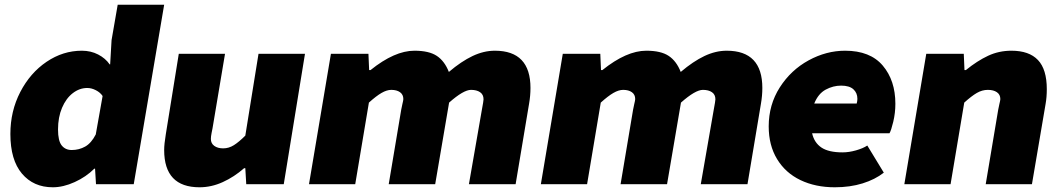

<svg xmlns="http://www.w3.org/2000/svg" viewBox="-20 -781 4494 814"><path d="M24 -213Q24 -310 66 -391Q108 -472 177.5 -519Q247 -566 327 -566Q365 -566 396 -550Q427 -534 445 -508H447L453 -611L479 -761H676L547 0H387L383 -66H380Q345 -31 296.5 -9Q248 13 204 13Q122 13 73 -45Q24 -103 24 -213ZM386 -211 415 -374Q405 -389 386.5 -398.5Q368 -408 350 -408Q317 -408 288.5 -386Q260 -364 243 -324Q226 -284 226 -232Q226 -184 241.5 -164.5Q257 -145 284 -145Q315 -145 341 -159.5Q367 -174 386 -211Z M676 -145Q676 -170 683 -212L738 -553H934L881 -237Q881 -237 877 -217Q874 -202 874 -192Q874 -173 888.5 -162.5Q903 -152 926 -152Q950 -152 971.5 -165.5Q993 -179 1020 -206L1076 -553H1273L1183 0H1024L1020 -68H1015Q973 -31 924.5 -9Q876 13 826 13Q676 13 676 -145Z M1383 -553H1542L1545 -484H1551Q1653 -566 1737 -566Q1799 -566 1832 -544Q1865 -522 1883 -476Q1936 -521 1983.5 -543.5Q2031 -566 2078 -566Q2229 -566 2229 -408Q2229 -375 2223 -341L2166 0H1968L2023 -316Q2030 -353 2030 -360Q2030 -380 2015.5 -390Q2001 -400 1977 -400Q1945 -400 1884 -346L1825 0H1628L1681 -316L1686 -340Q1690 -356 1690 -361Q1690 -380 1676 -390Q1662 -400 1639 -400Q1620 -400 1597.5 -387Q1575 -374 1544 -346L1486 0H1290Z M2366 -553H2525L2528 -484H2534Q2636 -566 2720 -566Q2782 -566 2815 -544Q2848 -522 2866 -476Q2919 -521 2966.5 -543.5Q3014 -566 3061 -566Q3212 -566 3212 -408Q3212 -375 3206 -341L3149 0H2951L3006 -316Q3013 -353 3013 -360Q3013 -380 2998.5 -390Q2984 -400 2960 -400Q2928 -400 2867 -346L2808 0H2611L2664 -316L2669 -340Q2673 -356 2673 -361Q2673 -380 2659 -390Q2645 -400 2622 -400Q2603 -400 2580.5 -387Q2558 -374 2527 -346L2469 0H2273Z M3239 -245Q3239 -337 3286 -410.5Q3333 -484 3408 -525Q3483 -566 3563 -566Q3669 -566 3722.5 -503Q3776 -440 3776 -341Q3776 -302 3767 -264.5Q3758 -227 3751 -216H3423Q3432 -176 3462.5 -155.5Q3493 -135 3552 -135Q3579 -135 3609 -143.5Q3639 -152 3657 -164L3727 -49Q3690 -20 3637 -3.5Q3584 13 3519 13Q3437 13 3373.5 -17.5Q3310 -48 3274.5 -106.5Q3239 -165 3239 -245ZM3612 -342Q3615 -353 3615 -362Q3615 -387 3598 -402.5Q3581 -418 3546 -418Q3512 -418 3480.5 -401Q3449 -384 3432 -342Z M3907 -553H4066L4069 -484H4075Q4123 -523 4169 -544.5Q4215 -566 4268 -566Q4343 -566 4380.5 -526.5Q4418 -487 4418 -403Q4418 -369 4413 -341L4355 0H4159L4212 -316L4217 -340Q4221 -356 4221 -361Q4221 -380 4206.5 -390Q4192 -400 4168 -400Q4144 -400 4121.5 -387Q4099 -374 4068 -346L4010 0H3814Z"/></svg>

Font: Nebula Sans Black
Style: Regular
Weight: 900
Italic angle: -9°
Designer: Paul D. Hunt for Adobe (as Source Sans)
Foundry: Nebula Entertainment & Broadcasting LLC
Version: Version 1.010